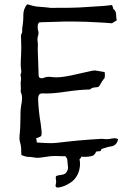

<svg xmlns="http://www.w3.org/2000/svg" viewBox="-20 -720 592 876"><path d="M278.3 -7.3H271L248.5 -7.8Q241.7 -8.3 233.9 -8.3Q208 -8.3 172.4 -2Q161.1 0 151.4 0Q140.1 0 130.4 -2.4Q124 -3.9 119.6 -3.9H112.8Q106 -3.9 97.7 -5.9L87.9 -8.8L78.1 -12.2L77.1 -20.5L76.7 -28.8V-34.7Q76.7 -53.7 71.3 -71.8Q68.8 -79.1 68.8 -91.3V-95.2L70.8 -117.7L72.3 -140.1L73.2 -176.8L73.7 -213.4Q74.2 -222.7 76.2 -236.8L79.1 -252.4L80.6 -268.1V-272.5Q80.6 -287.1 75.2 -298.8Q74.2 -301.3 74.2 -305.2L75.2 -311.5L74.2 -345.2Q76.2 -354 76.2 -360.8Q76.2 -366.7 74.7 -371.1L73.7 -375.5V-379.4Q77.1 -385.3 77.1 -393.1Q77.1 -395.5 76.7 -398.4L75.7 -408.2L74.7 -417.5V-427.7Q74.7 -448.7 76.2 -469.2Q77.1 -483.4 77.1 -502Q77.1 -521 76.2 -544.4L75.7 -550.3V-556.2Q76.2 -563 79.1 -567.9Q81.1 -570.8 81.1 -573.7Q81.1 -582 81.5 -591.8L84 -609.4Q86.4 -628.9 86.4 -640.6V-650.4Q86.4 -679.7 103.5 -700.2L109.4 -699.2Q112.8 -698.7 114.3 -697.8Q132.3 -692.4 144.5 -690.4L155.3 -689.5L166.5 -688.5L185.1 -687L203.6 -685.1L208.5 -684.1L301.8 -684.6Q327.1 -685.1 344.2 -686L452.6 -692.9L471.2 -694.8L481 -695.8L491.2 -697.3L495.6 -685.1L496.1 -683.1L496.6 -680.7Q497.1 -677.7 498.5 -677.2Q508.3 -672.9 509.8 -653.8L510.3 -646L510.7 -638.7Q511.2 -630.9 513.2 -627.9L502 -620.6L490.7 -613.8L451.7 -616.7L411.6 -618.7L393.6 -619.6L375 -620.6L322.8 -621.6H271L222.2 -620.1L172.9 -618.7L166 -618.2L158.2 -617.7L155.3 -612.8Q153.3 -610.4 152.8 -608.4Q151.9 -600.6 151.9 -595.2Q151.9 -586.4 153.8 -581.5Q155.8 -575.2 155.8 -569.3Q155.8 -563.5 153.8 -558.1Q150.9 -548.8 150.9 -539.1Q150.9 -533.7 151.9 -528.3Q152.8 -523.4 152.8 -517.6V-513.2L152.3 -498Q152.3 -486.3 152.8 -475.1L153.3 -465.3Q153.8 -459 153.8 -451.7L156.2 -376.5L157.2 -371.6L158.2 -367.2Q164.1 -362.8 170.4 -362.8Q175.8 -362.8 181.6 -365.7Q190.9 -369.6 202.1 -369.6Q208.5 -369.6 215.3 -368.7Q224.6 -367.2 236.3 -367.2Q266.1 -367.2 309.6 -377L401.9 -397.5Q407.2 -398.4 412.1 -398.4H415L435.5 -395L457.5 -391.1Q458.5 -385.3 458.5 -378.9Q458.5 -371.1 457 -363.3Q452.1 -359.4 442.4 -343.3L435.5 -331.5Q431.6 -325.7 428.7 -323.2Q425.3 -322.3 419.4 -321.8L409.7 -320.8Q397.9 -319.3 392.6 -313Q391.6 -312 388.2 -311.5H382.8Q344.2 -311 274.4 -300.8Q226.1 -293.5 191.4 -293.5Q182.6 -293.5 174.3 -293.9H172.4Q159.2 -293.9 155.8 -282.2Q153.8 -275.4 153.8 -269.5Q156.2 -210.4 164.6 -163.1Q167.5 -145 169.9 -118.2V-112.3Q169.9 -102.5 167.5 -99.6Q163.6 -95.2 145 -88.9Q147.5 -75.2 148.4 -69.8L171.4 -68.4L193.8 -67.4Q202.1 -66.9 210.4 -66.9Q226.1 -66.9 239.3 -68.4L286.6 -73.7L334 -78.6L387.2 -83L439.9 -86.4H445.3Q449.7 -86.4 453.1 -85.9Q459 -85 465.3 -85Q477.1 -85 490.2 -87.9Q496.6 -89.4 502 -89.4Q511.7 -89.4 519 -85Q514.2 -60.1 492.7 -53.2Q488.8 -52.2 482.4 -51.3L471.7 -49.3L448.7 -42Q440.9 -40 440.9 -34.2Q440.9 -33.2 439 -31.2Q437.5 -30.3 436.5 -30.3H435.1Q428.2 -30.3 419.9 -28.8L416.5 -23.9L413.6 -19Q409.7 -13.7 407.2 -11.7Q405.3 -10.3 401.9 -9.3L395.5 -7.3Q384.8 -4.4 363.3 -4.4Q357.4 -4.4 351.6 -5.4Q349.1 -2.4 349.1 0L342.8 6.8Q345.2 17.1 345.2 29.3Q345.2 38.1 341.8 55.2Q330.6 96.7 296.9 116.2Q276.4 129.4 253.9 134.3Q248.5 135.7 244.1 135.7Q233.4 135.7 233.4 126.5Q233.4 124 236.3 111.3Q234.4 98.1 234.4 91.3Q234.4 85.4 235.8 84Q239.3 80.6 249.3 79.6Q259.3 78.6 270 75.7Q284.2 71.3 289.1 52.7Q290.5 51.3 290.5 45.4Q290.5 38.6 288.6 25.9Q288.1 14.2 286.6 5.4Q285.6 2.4 278.3 -7.3Z"/></svg>

Font: Kurland
Style: Regular
Weight: 400
Designer: GGBot
Version: 0.22